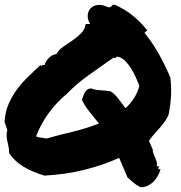

<svg xmlns="http://www.w3.org/2000/svg" viewBox="-25 -751 789 835"><path d="M14.6 -85Q14.6 -100.6 12.2 -112.8Q9.8 -125 7.3 -135.7Q4.9 -146.5 3.9 -158.2Q2.9 -169.9 6.8 -185.5Q3.9 -194.3 1 -202.6Q-2 -210.9 -4.9 -219.7Q-2.9 -263.7 12.7 -299.3Q28.3 -335 50.8 -364.7Q73.2 -394.5 99.6 -419.4Q126 -444.3 150.4 -467.8Q155.3 -462.9 157.7 -466.3Q160.2 -469.7 168.9 -467.8Q169.9 -473.6 174.8 -482.4Q179.7 -491.2 187 -498.5Q194.3 -505.9 203.1 -510.7Q211.9 -515.6 219.7 -514.6Q229.5 -533.2 249.5 -547.4Q269.5 -561.5 290 -575.2Q310.5 -588.9 327.1 -605.5Q343.8 -622.1 347.7 -646.5H367.2Q355.5 -664.1 356.4 -683.1Q357.4 -702.1 368.7 -714.4Q379.9 -726.6 399.4 -729.5Q418.9 -732.4 444.3 -719.7Q455.1 -717.8 459 -723.6Q462.9 -729.5 471.7 -731.4Q516.6 -711.9 551.8 -683.6Q586.9 -655.3 615.2 -619.1Q613.3 -616.2 610.8 -614.7Q608.4 -613.3 606.4 -611.8Q604.5 -610.4 604 -608.4Q603.5 -606.4 607.4 -603.5Q640.6 -561.5 667 -514.2Q693.4 -466.8 715.8 -414.1Q720.7 -374 718.8 -334.5Q716.8 -294.9 708 -251Q700.2 -234.4 689.9 -220.2Q679.7 -206.1 668 -192.9Q656.2 -179.7 644.5 -166.5Q632.8 -153.3 623 -138.7L639.6 -99.6Q638.7 -91.8 642.6 -82.5Q646.5 -73.2 650.4 -64Q654.3 -54.7 656.7 -45.9Q659.2 -37.1 656.2 -31.2Q659.2 -25.4 668.9 -27.3Q665 -25.4 663.6 -19.5Q662.1 -13.7 672.9 -15.6Q670.9 -4.9 664.1 8.8Q657.2 22.5 646.5 34.7Q635.7 46.9 620.6 55.2Q605.5 63.5 586.9 63.5Q567.4 53.7 556.2 43.9Q544.9 34.2 529.3 20.5L493.2 -64.5Q421.9 -32.2 340.8 -12.2Q259.8 7.8 168.9 12.7Q120.1 -1 80.1 -24.4Q40 -47.9 14.6 -85ZM265.6 -342.8Q222.7 -307.6 188 -260.7Q153.3 -213.9 131.8 -158.2Q140.6 -153.3 153.3 -152.3Q166 -151.4 176.8 -148.4Q232.4 -164.1 291.5 -178.2Q350.6 -192.4 405.3 -213.9Q382.8 -241.2 362.8 -266.6Q342.8 -292 331.1 -317.4Q334 -323.2 336.4 -331.1Q338.9 -338.9 342.8 -346.7Q346.7 -354.5 353.5 -360.4Q360.4 -366.2 372.1 -366.2Q389.6 -359.4 413.6 -358.4Q437.5 -357.4 457 -353.5Q476.6 -339.8 491.2 -319.8Q505.9 -299.8 520.5 -280.3Q542 -299.8 557.6 -323.7Q573.2 -347.7 581.1 -377.9Q575.2 -393.6 566.4 -413.1Q557.6 -432.6 546.4 -451.2Q535.2 -469.7 521 -484.4Q506.8 -499 490.2 -503.9Q482.4 -505.9 480 -501.5Q477.5 -497.1 467.8 -500Q415 -461.9 362.3 -425.3Q309.6 -388.7 265.6 -342.8Z"/></svg>

Font: Permanent Marker
Style: Regular
Weight: 400
Designer: Font Diner, Inc
Foundry: Font Diner, Inc
Version: Version 1.000